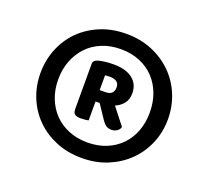

<svg xmlns="http://www.w3.org/2000/svg" viewBox="-94 -746 808 743"><g transform="rotate(20 309.5 -374.5)"><path d="M47 -374Q47 -427 66 -474Q85 -521 119.5 -555.5Q154 -590 202 -610Q250 -630 309 -630Q367 -630 415 -610Q463 -590 498 -555.5Q533 -521 552.5 -474Q572 -427 572 -374Q572 -321 552.5 -274.5Q533 -228 498 -193.5Q463 -159 415 -139Q367 -119 309 -119Q250 -119 202 -139Q154 -159 119.5 -193.5Q85 -228 66 -274.5Q47 -321 47 -374ZM120 -374Q120 -333 133.5 -298Q147 -263 171.5 -237.5Q196 -212 231 -197.5Q266 -183 309 -183Q352 -183 387 -197.5Q422 -212 446.5 -237.5Q471 -263 484 -298Q497 -333 497 -374Q497 -416 484 -451Q471 -486 446.5 -512Q422 -538 387 -552.5Q352 -567 309 -567Q266 -567 231 -552.5Q196 -538 171.5 -512Q147 -486 133.5 -451Q120 -416 120 -374ZM285 -343V-265Q280 -264 271.5 -263Q263 -262 252 -262Q238 -262 229.5 -267Q221 -272 221 -290V-476Q221 -489 240 -495Q267 -502 302 -502Q353 -502 380.5 -480.5Q408 -459 408 -421Q408 -395 394.5 -378.5Q381 -362 361 -354L415 -285Q412 -274 402 -267.5Q392 -261 380 -261Q366 -261 357 -267.5Q348 -274 340 -286L302 -343ZM308 -390Q343 -390 343 -422Q343 -452 304 -452Q299 -452 294 -451.5Q289 -451 285 -451V-390Z"/></g></svg>

Font: Baloo Tammudu 2 SemiBold
Style: Regular
Weight: 600
Designer: Maithili Shingre, Omkar Shende and Ek Type
Foundry: Ek Type
Version: Version 1.640;hotconv 1.0.111;makeotfexe 2.5.65597; ttfautoh